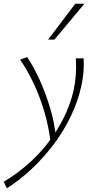

<svg xmlns="http://www.w3.org/2000/svg" viewBox="-73 -724 520 1033"><path d="M-36 289 -53 254Q16 213 77 159.5Q138 106 187.5 41.5Q237 -23 271.5 -93.5Q306 -164 323 -238Q332 -280 335 -323Q338 -366 335 -410H377Q379 -372 376 -334.5Q373 -297 364 -259Q346 -178 308.5 -99.5Q271 -21 217.5 50.5Q164 122 99.5 183Q35 244 -36 289ZM199 42Q189 -46 164 -128.5Q139 -211 105 -281.5Q71 -352 35 -403L73 -417Q108 -365 140 -295Q172 -225 196 -145.5Q220 -66 228 15ZM186 -511 332 -704H381L220 -511Z"/></svg>

Font: Ysabeau Infant ExtraLight
Style: Italic
Weight: 250
Italic angle: -12°
Designer: Christian Thalmann (Catharsis Fonts)
Version: Version 2.001;gftools[0.9.30]; featfreeze: ss01,ss02,lnum